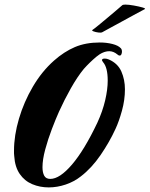

<svg xmlns="http://www.w3.org/2000/svg" viewBox="-20 -806 652 836"><path d="M192 10Q154 10 120.5 -4Q87 -18 66 -48.5Q45 -79 42 -126Q41 -132 41 -138Q41 -144 41 -150Q41 -216 62.5 -289Q84 -362 123 -428.5Q162 -495 215 -542Q259 -581 306 -601Q353 -621 414 -621Q444 -621 469.5 -614.5Q495 -608 506 -596Q511 -591 511 -581Q511 -575 508.5 -569.5Q506 -564 501 -564Q496 -564 491 -569Q474 -583 456 -583Q428 -583 399 -558.5Q370 -534 345 -506Q317 -472 288.5 -421.5Q260 -371 237 -320Q223 -289 206 -244.5Q189 -200 177 -155.5Q165 -111 165 -78Q165 -55 172.5 -41Q180 -27 199 -27Q240 -27 293.5 -89.5Q347 -152 404 -272Q427 -322 438 -369.5Q449 -417 449 -455Q449 -512 429 -535Q424 -542 424 -544Q424 -551 436 -551Q445 -551 454 -547Q493 -530 508.5 -494.5Q524 -459 524 -417Q524 -371 511 -324Q498 -277 483 -245Q457 -188 418 -131Q379 -74 332 -38Q303 -15 266 -2.5Q229 10 192 10ZM424 -665Q420 -663 408 -664.5Q396 -666 387 -669.5Q378 -673 383 -676Q392 -682 410 -697Q428 -712 448.5 -729Q469 -746 486.5 -761Q504 -776 512 -783Q515 -786 526 -786Q540 -786 562.5 -782Q585 -778 600.5 -773.5Q616 -769 610 -766Q598 -760 570.5 -745Q543 -730 512 -713Q481 -696 456 -682.5Q431 -669 424 -665Z"/></svg>

Font: Praise
Style: Regular
Weight: 400
Designer: Robert E. Leuschke
Foundry: Robert E. Leuschke
Version: Version 1.100; ttfautohint (v1.8.3)